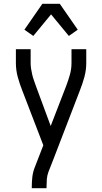

<svg xmlns="http://www.w3.org/2000/svg" viewBox="-20 -780 540 1015"><path d="M148 215V208Q148 181 151 155Q154 129 164 104L209 -12L98 -301Q84 -336 74 -372.5Q64 -409 64 -447V-520H142V-447Q142 -431 144.5 -415.5Q147 -400 150.5 -385Q154 -370 159.5 -355Q165 -340 170 -325L248 -114L330 -326Q341 -355 349.5 -385Q358 -415 358 -447V-520H436V-447Q436 -409 426 -372.5Q416 -336 402 -301L260 68L236 129Q229 148 227.5 168Q226 188 226 208V215ZM156 -590 109 -623 204 -760H296L391 -623L344 -590L250 -704Z"/></svg>

Font: Iosevka Term Curly
Style: Regular
Weight: 400
Designer: Belleve Invis
Foundry: Belleve Invis
Version: Version 32.3.0